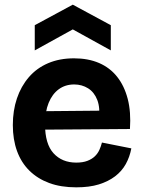

<svg xmlns="http://www.w3.org/2000/svg" viewBox="-20 -789 615 823"><path d="M307 14Q241 14 191 -4.5Q141 -23 106 -57.5Q71 -92 53 -141.5Q35 -191 35 -253Q35 -315 52.5 -367Q70 -419 103.5 -458Q137 -497 186 -518Q235 -539 297 -539Q358 -539 404.5 -519Q451 -499 482 -460Q513 -421 527.5 -365Q542 -309 537 -236L128 -233V-312L451 -315L404 -274Q410 -327 397 -360.5Q384 -394 357.5 -410.5Q331 -427 298 -427Q260 -427 232 -406.5Q204 -386 188.5 -348Q173 -310 173 -256Q173 -172 209.5 -132Q246 -92 307 -92Q335 -92 354.5 -99.5Q374 -107 386.5 -119Q399 -131 406 -146.5Q413 -162 417 -178L543 -153Q536 -116 519 -85.5Q502 -55 473 -33Q444 -11 403.5 1.5Q363 14 307 14ZM129 -573V-681L292 -769L455 -681V-573L292 -663Z"/></svg>

Font: Bricolage Grotesque 24pt
Style: Bold
Weight: 700
Designer: Mathieu Triay
Foundry: Atelier Triay
Version: Version 1.001;gftools[0.9.33.dev8+g029e19f]